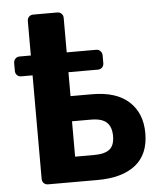

<svg xmlns="http://www.w3.org/2000/svg" viewBox="-52 -755 667 800"><g transform="rotate(-5 282.0 -355.0)"><path d="M117 0Q106 0 99 -7Q92 -14 92 -25V-685Q92 -696 99 -703Q106 -710 117 -710H217Q228 -710 235 -703Q242 -696 242 -685V-358H332Q433 -358 486 -309.5Q539 -261 539 -177Q539 -89 483 -44.5Q427 0 324 0ZM239 -105H318Q363 -105 383.5 -121.5Q404 -138 404 -177Q404 -215 384 -234Q364 -253 318 -253H239ZM44 -458Q34 -458 27 -465Q20 -472 20 -483V-516Q20 -526 27 -533.5Q34 -541 44 -541H366Q376 -541 383 -533.5Q390 -526 390 -516V-483Q390 -472 383 -465Q376 -458 366 -458Z"/></g></svg>

Font: Rubik SemiBold
Style: Regular
Weight: 600
Designer: Hubert and Fischer
Foundry: Hubert and Fischer
Version: Version 2.300;gftools[0.9.30]